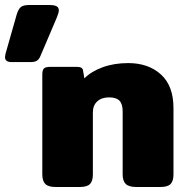

<svg xmlns="http://www.w3.org/2000/svg" viewBox="-29 -747 751 767"><path d="M-9 -519Q-9 -522 -7 -532L38 -690Q45 -712 55 -719.5Q65 -727 88 -727H168Q188 -727 197 -722Q206 -717 206 -706Q206 -696 198 -677L132 -522Q127 -510 118.5 -504.5Q110 -499 93 -499H17Q-9 -499 -9 -519ZM140 -50V-449Q140 -467 146.5 -473.5Q153 -480 174 -480H277Q289 -480 295.5 -476.5Q302 -473 303 -464L308 -434Q336 -462 381.5 -478.5Q427 -495 483 -495Q564 -495 614 -449.5Q664 -404 664 -315V-50Q664 -24 652.5 -12Q641 0 612 0H515Q486 0 473.5 -12Q461 -24 461 -50V-302Q461 -332 448 -345Q435 -358 407 -358Q377 -358 359.5 -342Q342 -326 342 -298V-50Q342 -24 330.5 -12Q319 0 290 0H193Q164 0 152 -12Q140 -24 140 -50Z"/></svg>

Font: Mitr SemiBold
Style: Regular
Weight: 600
Designer: Thanarat Vachiruckul
Foundry: Cadson Demak
Version: Version 1.002